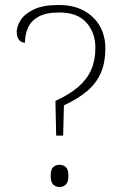

<svg xmlns="http://www.w3.org/2000/svg" viewBox="-20 -744 508 769"><path d="M205 -201 202 -340Q259 -366 294 -396.5Q329 -427 345.5 -465Q362 -503 362 -553Q362 -613 326 -653.5Q290 -694 218 -694Q163 -694 133 -676.5Q103 -659 91.5 -631.5Q80 -604 80 -573Q65 -573 56 -584.5Q47 -596 47 -617Q47 -638 62.5 -663Q78 -688 115 -706Q152 -724 215 -724Q274 -724 315.5 -701.5Q357 -679 379.5 -640Q402 -601 402 -550Q402 -495 384.5 -453.5Q367 -412 330.5 -380.5Q294 -349 236 -322L233 -201ZM218 5Q204 5 193.5 -4.5Q183 -14 183 -40Q183 -66 193.5 -75Q204 -84 218 -84Q233 -84 243.5 -75Q254 -66 254 -40Q254 -14 243.5 -4.5Q233 5 218 5Z"/></svg>

Font: Noto Serif Kannada ExtraLight
Style: Regular
Weight: 250
Version: Version 2.003